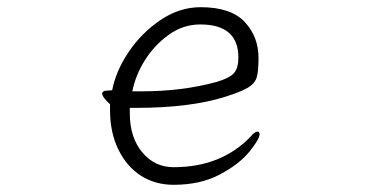

<svg xmlns="http://www.w3.org/2000/svg" viewBox="-20 -501 1040 534"><path d="M463 -36Q596 -36 678 -122Q688 -135 697 -135Q699 -135 700.5 -133Q702 -131 702 -128Q702 -114 673.5 -79Q645 -44 591 -15.5Q537 13 463 13Q412 13 372.5 -12Q333 -37 309.5 -84.5Q286 -132 286 -195V-211Q276 -220 270 -228Q264 -236 264 -241Q264 -244 267.5 -246.5Q271 -249 278 -249L292 -250Q302 -303 337.5 -356Q373 -409 426 -445Q479 -481 538 -481Q622 -481 660.5 -440Q699 -399 699 -340Q699 -303 694 -286Q689 -269 670 -257.5Q651 -246 607 -232Q509 -201 359 -201H341V-186Q341 -119 375.5 -77.5Q410 -36 463 -36ZM374 -247Q487 -247 582 -273Q619 -284 631 -298Q643 -312 643 -341Q643 -387 616.5 -410Q590 -433 537 -433Q489 -433 449 -404Q409 -375 383 -333.5Q357 -292 348 -247Z"/></svg>

Font: JyunsaiKaai Light
Style: Regular
Weight: 300
Designer: Fontworks Inc.
Version: Version 0.030;April 7, 2024;FontCreator 14.0.0.2901 64-bit